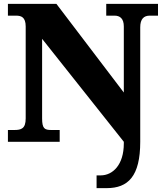

<svg xmlns="http://www.w3.org/2000/svg" viewBox="-20 -734 846 994"><path d="M532 240C643 240 706 179 706 0V-593C706 -636 725 -653 755 -653H798V-714H530V-653H573C600 -653 621 -639 621 -597V-255L272 -714H21V-653H63C89 -653 113 -646 113 -597V-121C113 -68 90 -61 54 -61H21V0H289V-61H246C211 -61 198 -68 198 -121V-533L621 0V9C621 119 564 174 501 174H480V240Z"/></svg>

Font: UArctic Serif Black
Style: Regular
Weight: 900
Designer: Customization by Puisto advertising & original work Monotype Design Team
Foundry: Monotype Imaging Inc.
Version: Version 2.004